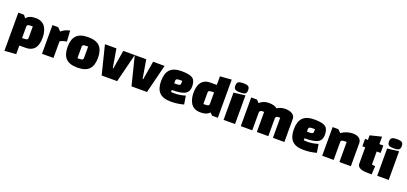

<svg xmlns="http://www.w3.org/2000/svg" viewBox="34 -1828 6670 3145"><g transform="rotate(20 3369.0 -255.0)"><path d="M50 -500H150L187 -450Q231 -515 350 -515Q411 -515 455 -492Q499 -469 522 -429Q565 -354 565 -250Q565 -123 510 -58Q488 -33 451 -16.5Q414 0 365 0H250V150L50 165ZM250 -332V-131H281Q317 -131 333.5 -138.5Q350 -146 350 -173V-369H319Q297 -369 284 -367Q271 -365 261 -356.5Q251 -348 250 -332Z M645 -500H745L800 -444Q859 -498 948 -515L960 -326Q936 -325 897.5 -314Q859 -303 845 -286V0H645Z M1062.5 -50.5Q1000 -116 1000 -250Q1000 -384 1062.5 -449.5Q1125 -515 1265 -515Q1405 -515 1467.5 -449.5Q1530 -384 1530 -250Q1530 -116 1467.5 -50.5Q1405 15 1265 15Q1125 15 1062.5 -50.5ZM1215 -327V-131H1246Q1282 -131 1298.5 -138.5Q1315 -146 1315 -173V-369H1284Q1248 -369 1231.5 -361.5Q1215 -354 1215 -327Z M1685 0 1560 -500H1760L1815 -175H1825L1880 -500H2080L1955 0Z M2205 0 2080 -500H2280L2335 -175H2345L2400 -500H2600L2475 0Z M2845 -170V-135Q2875 -132 2905 -132Q2998 -132 3093 -162L3117 -15Q3005 15 2895 15Q2755 15 2692.5 -50.5Q2630 -116 2630 -250Q2630 -384 2692.5 -449.5Q2755 -515 2894.5 -515Q3034 -515 3087 -477Q3140 -439 3140 -335Q3140 -247 3076.5 -208.5Q3013 -170 2845 -170ZM2845 -327V-286H2886Q2922 -286 2938.5 -293.5Q2955 -301 2955 -328V-369H2914Q2878 -369 2861.5 -361.5Q2845 -354 2845 -327Z M3710 0H3610L3567 -42Q3523 15 3410 15Q3349 15 3305 -8Q3261 -31 3238 -71Q3195 -146 3195 -250Q3195 -377 3251 -442Q3272 -467 3309 -483.5Q3346 -500 3395 -500H3510V-650L3710 -665ZM3410 -327V-131H3441Q3475 -131 3491.5 -137.5Q3508 -144 3510 -167V-369H3479Q3443 -369 3426.5 -361.5Q3410 -354 3410 -327Z M3810 0V-475L4010 -500V0ZM3821.5 -532Q3799 -549 3799 -594Q3799 -639 3821.5 -657Q3844 -675 3910.5 -675Q3977 -675 3999.5 -657Q4022 -639 4022 -594Q4022 -549 3999.5 -532Q3977 -515 3910.5 -515Q3844 -515 3821.5 -532Z M4390 -350H4376Q4353 -350 4341.5 -348Q4330 -346 4320 -335.5Q4310 -325 4310 -304V0H4110V-500H4210L4255 -454Q4316 -515 4415 -515Q4514 -515 4558 -474Q4619 -515 4699.5 -515Q4780 -515 4825 -484.5Q4870 -454 4870 -400V0H4670V-350H4656Q4635 -350 4623 -348Q4611 -346 4601 -337Q4591 -328 4590 -310V0H4390Z M5159 -170V-135Q5189 -132 5219 -132Q5312 -132 5407 -162L5431 -15Q5319 15 5209 15Q5069 15 5006.5 -50.5Q4944 -116 4944 -250Q4944 -384 5006.5 -449.5Q5069 -515 5208.5 -515Q5348 -515 5401 -477Q5454 -439 5454 -335Q5454 -247 5390.5 -208.5Q5327 -170 5159 -170ZM5159 -327V-286H5200Q5236 -286 5252.5 -293.5Q5269 -301 5269 -328V-369H5228Q5192 -369 5175.5 -361.5Q5159 -354 5159 -327Z M5629 -500 5679 -450Q5772 -515 5879 -515Q5949 -515 5989 -484.5Q6029 -454 6029 -400V0H5829V-350H5798Q5764 -350 5746.5 -342.5Q5729 -335 5729 -312V0H5529V-500Z M6094 -371V-500H6144V-580L6344 -630V-500H6413V-371H6344V-143Q6370 -138 6403 -136L6394 11Q6257 11 6216 -4Q6165 -22 6152 -52Q6144 -70 6144 -94V-371Z M6488 0V-475L6688 -500V0ZM6499.5 -532Q6477 -549 6477 -594Q6477 -639 6499.5 -657Q6522 -675 6588.5 -675Q6655 -675 6677.5 -657Q6700 -639 6700 -594Q6700 -549 6677.5 -532Q6655 -515 6588.5 -515Q6522 -515 6499.5 -532Z"/></g></svg>

Font: Changa One
Style: Regular
Weight: 400
Designer: Eduardo Rodriguez Tunni
Foundry: Eduardo Rodriguez Tunni
Version: Version 1.003